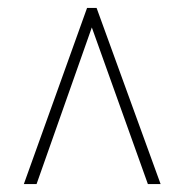

<svg xmlns="http://www.w3.org/2000/svg" viewBox="-20 -734 465 483"><path d="M40 -271 199 -714H223L384 -271H352L211 -665L72 -271Z"/></svg>

Font: Noto Serif Khmer ExtraCondensed Thin
Style: Regular
Weight: 100
Width: 2
Designer: Danh Hong and the Monotype Design Team
Foundry: Monotype Imaging Inc.
Version: Version 2.004; ttfautohint (v1.8.4.7-5d5b)